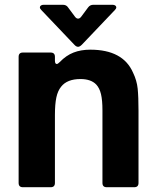

<svg xmlns="http://www.w3.org/2000/svg" viewBox="-20 -784 654 804"><path d="M76 0Q58 0 58 -18V-546Q58 -564 76 -564H192Q210 -564 210 -546V-530Q210 -516 218 -516Q222 -516 230 -524Q257 -552 288 -564Q319 -576 358 -576Q495 -576 537 -480Q553 -447 556.5 -413Q560 -379 560 -320V-18Q560 0 542 0H427Q409 0 409 -18V-322Q409 -364 403 -389.5Q397 -415 383 -430Q361 -453 317 -453Q261 -453 236 -421Q222 -404 216 -376Q210 -348 210 -302V-18Q210 0 192 0ZM291 -597 153 -742Q147 -748 147 -753Q147 -758 151.5 -761Q156 -764 163 -764H243Q258 -764 265 -753L294 -714Q300 -706 307 -706Q314 -706 320 -714L349 -753Q357 -764 371 -764H451Q458 -764 462.5 -761Q467 -758 467 -753Q467 -748 461 -742L323 -597Q314 -588 307 -588Q299 -588 291 -597Z"/></svg>

Font: Open Sauce Two ExtraBold
Style: Regular
Weight: 800
Designer: Alfredo Marco Pradil
Foundry: Creative Sauce Fz LLC
Version: Version 1.477